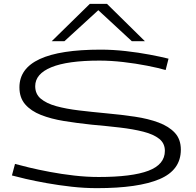

<svg xmlns="http://www.w3.org/2000/svg" viewBox="-20 -968 1020 998"><path d="M856 -663 841 -604Q803 -615 744.5 -626.5Q686 -638 621 -645.5Q556 -653 497 -653Q331 -653 247 -618.5Q163 -584 163 -520Q163 -479 192.5 -454.5Q222 -430 273 -416Q324 -402 391 -394Q458 -386 533 -379Q611 -372 681 -361.5Q751 -351 804.5 -331Q858 -311 889 -277.5Q920 -244 920 -190Q920 -84 809.5 -37Q699 10 484 10Q419 10 352 2.5Q285 -5 223.5 -16Q162 -27 114.5 -38Q67 -49 42 -56L58 -116Q83 -109 130.5 -97.5Q178 -86 239 -74.5Q300 -63 365.5 -55.5Q431 -48 493 -48Q666 -48 751.5 -80.5Q837 -113 837 -184Q837 -223 807.5 -246.5Q778 -270 725 -283.5Q672 -297 603.5 -305Q535 -313 456 -320Q380 -328 312.5 -339Q245 -350 193 -370.5Q141 -391 111 -425.5Q81 -460 81 -514Q81 -710 503 -710Q567 -710 633.5 -702.5Q700 -695 758 -684Q816 -673 856 -663ZM249 -754 447 -948H536L733 -754H665L491 -915L315 -754Z"/></svg>

Font: Georama ExtraExtended Light
Style: Regular
Weight: 300
Width: 8
Designer: Jean-Baptiste Levee
Foundry: Production Type
Version: Version 1.000